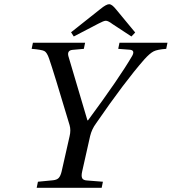

<svg xmlns="http://www.w3.org/2000/svg" viewBox="-20 -896 819 916"><path d="M319 -742 459 -853Q487 -876 501 -876Q514 -876 534 -851L625 -741L607 -722L517 -781Q496 -797 485 -797Q475 -797 449 -783L332 -722ZM131 -663 137 -692H386L380 -663L325 -658Q300 -655 306 -629L397 -322H400Q550 -525 611 -630Q626 -658 596 -659L544 -663L550 -692H779L773 -663Q731 -660 713 -651Q695 -642 668 -612Q575 -506 438 -307Q418 -280 410 -247L372 -78Q367 -56 372 -46Q377 -36 395 -35L471 -29L465 0H155L161 -29L233 -36Q252 -38 260.5 -47.5Q269 -57 274 -78L312 -246Q319 -275 312 -299Q235 -557 214 -617Q204 -646 191.5 -652.5Q179 -659 131 -663Z"/></svg>

Font: Lingua Franca
Style: Italic
Weight: 400
Italic angle: -13°
Version: Version 1.19